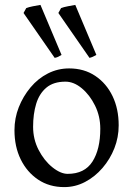

<svg xmlns="http://www.w3.org/2000/svg" viewBox="-20 -748 543 783"><path d="M242 15Q181 15 135.5 -15.5Q90 -46 64.5 -98Q39 -150 39 -217Q39 -266 56.5 -310.5Q74 -355 104.5 -391.5Q135 -428 175.5 -448.5Q216 -469 262 -469Q323 -469 368.5 -438.5Q414 -408 439 -356Q464 -304 464 -237Q464 -188 446.5 -143.5Q429 -99 398 -63Q367 -27 327 -6Q287 15 242 15ZM247 -415Q198 -415 169 -390.5Q140 -366 127.5 -324.5Q115 -283 115 -231Q115 -180 137.5 -136.5Q160 -93 193.5 -66Q227 -39 256 -39Q325 -39 357 -89Q389 -139 389 -223Q389 -274 367.5 -317.5Q346 -361 313.5 -388Q281 -415 247 -415ZM76 -695 87 -715Q97 -719 114.5 -722.5Q132 -726 145 -728L231 -524Q222 -519 217.5 -516.5Q213 -514 203 -512ZM218 -695 229 -715Q239 -719 257 -722.5Q275 -726 287 -728L373 -524Q364 -519 358.5 -516.5Q353 -514 345 -512Z"/></svg>

Font: ChillKai
Style: Regular
Weight: 400
Designer: ChillType
Foundry: 寒蝉字型
Version: Version 2.000